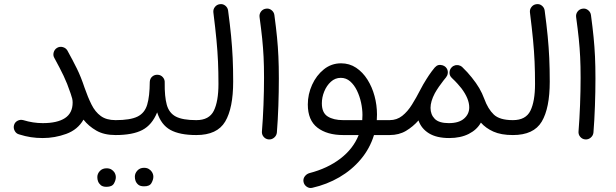

<svg xmlns="http://www.w3.org/2000/svg" viewBox="-20 -648 3020 942"><path d="M48.8 -34.2Q52.7 -48.3 65.9 -55.4Q79.1 -62.5 94.2 -58.6Q142.1 -43.9 189.9 -43.9Q261.2 -43.9 298.8 -68.6Q336.4 -93.3 336.4 -145Q336.4 -154.8 334.2 -164.3Q332 -173.8 328.6 -182.6Q328.1 -184.1 327.6 -186Q326.7 -189 325.2 -192.9Q310.1 -238.3 292 -276.1Q273.9 -314 247.1 -362.8Q239.3 -375.5 243.2 -390.4Q247.1 -405.3 259.8 -413.1Q272.9 -420.9 287.8 -417Q302.7 -413.1 310.5 -400.4Q337.4 -351.6 357.2 -311.5Q377 -271.5 395 -217.3Q411.1 -170.9 429 -135Q446.8 -99.1 474.4 -78.9Q502 -58.6 546.9 -58.6H547.4Q563 -58.6 573.2 -48.1Q583.5 -37.6 583.5 -22Q583.5 -6.8 573.2 3.9Q563 14.6 547.4 14.6H546.9Q490.7 14.6 452.9 -7.1Q415 -28.8 389.6 -61Q361.3 -11.7 305.2 8.8Q249 29.3 189.9 29.3Q158.7 29.3 131.6 25.1Q104.5 21 73.2 11.2Q59.1 7.3 52 -6.3Q44.9 -20 48.8 -34.2Z M510.3 -22Q510.3 -37.6 521.2 -48.1Q532.2 -58.6 547.4 -58.6Q619.1 -58.6 654.5 -75.9Q689.9 -93.3 702.1 -134.3Q714.4 -175.3 714.8 -246.1Q715.8 -263.2 727.3 -272.7Q738.8 -282.2 753.9 -281.2Q769.5 -280.3 779.3 -268.8Q789.1 -257.3 788.1 -242.7Q787.1 -174.3 798.3 -133.8Q809.6 -93.3 843 -75.9Q876.5 -58.6 942.9 -58.6H943.4Q959 -58.6 969.2 -48.1Q979.5 -37.6 979.5 -22Q979.5 -6.8 969.2 3.9Q959 14.6 943.4 14.6H942.9Q861.8 14.6 816.2 -10.5Q770.5 -35.6 751 -96.7Q726.1 -35.2 678.5 -10.3Q630.9 14.6 547.4 14.6Q532.2 14.6 521.2 3.9Q510.3 -6.8 510.3 -22ZM641.6 218.8Q641.6 202.1 654.1 188.7Q666.5 175.3 686.5 175.3Q700.7 175.3 710.2 181.2Q719.7 187 725.1 195.3Q732.4 206.5 732.4 219.2Q732.4 233.4 723.1 250Q713.9 266.6 686.5 266.1Q668 266.1 658.4 258.1Q648.9 250 645 239.3Q641.6 229.5 641.6 218.8ZM457.5 220.7Q457.5 204.1 470 190.9Q482.4 177.7 502.9 177.7Q516.6 177.7 526.1 183.3Q535.6 189 541.5 197.8Q548.3 209.5 548.3 221.2Q548.3 235.8 539.1 252.2Q529.8 268.6 502.4 268.6Q483.9 268.6 474.4 260.3Q464.8 252 460.9 241.2Q457.5 232.4 457.5 220.7Z M906.7 -22Q906.7 -37.6 917.5 -48.1Q928.2 -58.6 943.4 -58.6Q1006.3 -58.6 1029.1 -104.7Q1051.8 -150.9 1051.8 -236.3Q1051.8 -294.9 1049.6 -345.2Q1047.4 -395.5 1042 -452.4Q1036.6 -509.3 1026.9 -586.4Q1024.9 -601.6 1034.2 -613.5Q1043.5 -625.5 1058.1 -627.4Q1073.2 -629.9 1085.2 -620.4Q1097.2 -610.8 1099.1 -596.2Q1108.4 -526.9 1113.8 -471.4Q1119.1 -416 1121.6 -363.3Q1124 -310.5 1124 -247.6Q1124 -117.2 1084.7 -51.3Q1045.4 14.6 943.4 14.6Q928.2 14.6 917.5 3.9Q906.7 -6.8 906.7 -22Z M1253.4 -564.5Q1251.5 -579.6 1260.7 -591.6Q1270 -603.5 1285.2 -605.5Q1299.8 -607.9 1312 -598.4Q1324.2 -588.9 1326.2 -574.2Q1334.5 -512.7 1339.1 -465.3Q1343.8 -418 1345.9 -370.8Q1348.1 -323.7 1348.1 -262.7Q1348.1 -197.8 1345.7 -127.9Q1343.3 -58.1 1338.4 2.4Q1336.9 17.1 1325.2 27.1Q1313.5 37.1 1298.3 36.1Q1283.2 34.7 1273.4 23.2Q1263.7 11.7 1265.1 -3.4Q1270 -63.5 1272.7 -133.1Q1275.4 -202.6 1275.4 -266.1Q1275.4 -324.2 1273.2 -368.4Q1271 -412.6 1266.4 -458Q1261.7 -503.4 1253.4 -564.5Z M1664.1 14.6Q1584.5 14.6 1537.4 -21.7Q1490.2 -58.1 1490.2 -135.3Q1490.2 -185.5 1511.2 -231.9Q1532.2 -278.3 1569.1 -307.9Q1606 -337.4 1653.3 -337.4Q1694.3 -337.4 1727.1 -315.7Q1759.8 -293.9 1782.7 -257.6Q1805.7 -221.2 1817.6 -176.8Q1829.6 -132.3 1829.6 -86.4Q1829.6 -72.3 1828.6 -58.6H1891.6Q1907.2 -58.6 1917.5 -48.1Q1927.7 -37.6 1927.7 -22Q1927.7 -6.8 1917.5 3.9Q1907.2 14.6 1891.6 14.6H1814.9Q1794.4 81.1 1750.2 133.5Q1706.1 186 1644.8 221.7Q1583.5 257.3 1512.2 273.4Q1497.6 276.9 1484.9 268.1Q1472.2 259.3 1469.2 244.6Q1466.3 229.5 1475.3 217.3Q1484.4 205.1 1498.5 201.2Q1587.4 178.2 1650.1 130.1Q1712.9 82 1739.7 14.6ZM1663.6 -58.6H1757.3Q1758.3 -71.3 1758.3 -84Q1758.3 -112.8 1751.5 -144.5Q1744.6 -176.3 1731.2 -203.9Q1717.8 -231.4 1698 -248.8Q1678.2 -266.1 1651.9 -266.1Q1624.5 -266.1 1603.5 -247.1Q1582.5 -228 1570.8 -199.2Q1559.1 -170.4 1559.1 -141.1Q1559.1 -94.7 1587.6 -76.7Q1616.2 -58.6 1663.6 -58.6Z M1855 -22Q1855 -37.6 1865.7 -48.1Q1876.5 -58.6 1891.6 -58.6Q1926.8 -58.6 1953.4 -79.6Q1980 -100.6 2001.2 -134.8Q2022.5 -168.9 2042.5 -208Q2055.7 -233.9 2072.8 -260.7Q2084 -278.8 2098.1 -297.9Q2105.5 -307.6 2112.3 -315.9Q2113.3 -316.9 2114.3 -317.9Q2128.9 -334.5 2151.4 -327.6Q2151.9 -327.6 2152.3 -327.1Q2152.3 -327.1 2152.3 -327.1Q2159.2 -325.2 2164.1 -320.8Q2165 -319.8 2166.5 -318.8Q2177.7 -307.6 2177.2 -292Q2176.8 -284.2 2174.3 -278.3Q2171.9 -272.9 2168.5 -268.6Q2161.6 -260.7 2155.8 -252.9Q2144.5 -238.8 2133.3 -222.4Q2122.1 -206.1 2113.3 -190.4Q2092.3 -150.4 2092.3 -118.7Q2092.3 -85.9 2113 -64.9Q2133.8 -43.9 2182.1 -43.9Q2231.4 -43.9 2256.8 -66.2Q2282.2 -88.4 2282.2 -121.1Q2282.2 -163.6 2244.1 -214.4Q2235.4 -225.6 2225.6 -236.3Q2212.9 -250.5 2197.3 -265.1Q2195.3 -267.1 2193.8 -269Q2184.6 -278.8 2185.5 -293.7Q2186.5 -308.6 2196.8 -318.4L2197.3 -318.8Q2197.8 -319.3 2198.2 -319.8Q2198.7 -320.3 2199.7 -320.8Q2199.7 -320.8 2200.2 -321.3Q2200.7 -321.8 2201.7 -322.3Q2201.7 -322.3 2202.1 -322.8Q2203.1 -323.2 2203.6 -323.7Q2204.1 -323.7 2204.6 -324.2Q2205.6 -324.7 2206.1 -324.7Q2206.5 -325.2 2207 -325.2Q2207.5 -325.7 2208.5 -325.7Q2209 -326.2 2209.5 -326.2Q2210 -326.7 2210.4 -326.7Q2211.4 -327.1 2212.4 -327.1Q2212.4 -327.1 2212.9 -327.6Q2213.9 -327.6 2214.8 -328.1Q2214.8 -328.1 2215.3 -328.1Q2216.3 -328.1 2217.3 -328.1Q2217.3 -328.1 2217.8 -328.6Q2218.8 -328.6 2219.7 -328.6Q2220.2 -328.6 2220.7 -328.6Q2221.7 -328.6 2222.7 -328.6Q2222.7 -328.6 2223.1 -328.6Q2224.1 -328.6 2224.6 -328.6Q2225.1 -328.6 2225.6 -328.6Q2226.6 -328.6 2227.1 -328.6Q2228 -328.6 2228.5 -328.1Q2229 -328.1 2229.5 -328.1Q2230.5 -328.1 2231.4 -327.6Q2231.4 -327.6 2231.4 -327.6Q2240.2 -325.7 2247.1 -319.8Q2247.6 -319.3 2248 -318.8Q2274.4 -293.5 2294.4 -268.1Q2316.9 -240.2 2331.3 -215.6Q2345.7 -190.9 2356 -163.1Q2374 -113.3 2402.8 -85.9Q2431.6 -58.6 2496.1 -58.6H2496.6Q2512.2 -58.6 2522.5 -48.1Q2532.7 -37.6 2532.7 -22Q2532.7 -6.8 2522.5 3.9Q2512.2 14.6 2496.6 14.6H2496.1Q2438.5 14.6 2400.6 -2.4Q2362.8 -19.5 2339.4 -46.4Q2319.8 -11.2 2279.8 9Q2239.7 29.3 2184.1 29.3Q2122.1 29.3 2084.5 6.1Q2046.9 -17.1 2033.2 -57.1Q2006.8 -26.9 1972.2 -6.1Q1937.5 14.6 1891.6 14.6Q1876.5 14.6 1865.7 3.9Q1855 -6.8 1855 -22Z M2460 -22Q2460 -37.6 2470.7 -48.1Q2481.4 -58.6 2496.6 -58.6Q2559.6 -58.6 2582.3 -104.7Q2605 -150.9 2605 -236.3Q2605 -294.9 2602.8 -345.2Q2600.6 -395.5 2595.2 -452.4Q2589.8 -509.3 2580.1 -586.4Q2578.1 -601.6 2587.4 -613.5Q2596.7 -625.5 2611.3 -627.4Q2626.5 -629.9 2638.4 -620.4Q2650.4 -610.8 2652.3 -596.2Q2661.6 -526.9 2667 -471.4Q2672.4 -416 2674.8 -363.3Q2677.2 -310.5 2677.2 -247.6Q2677.2 -117.2 2637.9 -51.3Q2598.6 14.6 2496.6 14.6Q2481.4 14.6 2470.7 3.9Q2460 -6.8 2460 -22Z M2806.6 -564.5Q2804.7 -579.6 2814 -591.6Q2823.2 -603.5 2838.4 -605.5Q2853 -607.9 2865.2 -598.4Q2877.4 -588.9 2879.4 -574.2Q2887.7 -512.7 2892.3 -465.3Q2897 -418 2899.2 -370.8Q2901.4 -323.7 2901.4 -262.7Q2901.4 -197.8 2898.9 -127.9Q2896.5 -58.1 2891.6 2.4Q2890.1 17.1 2878.4 27.1Q2866.7 37.1 2851.6 36.1Q2836.4 34.7 2826.7 23.2Q2816.9 11.7 2818.4 -3.4Q2823.2 -63.5 2825.9 -133.1Q2828.6 -202.6 2828.6 -266.1Q2828.6 -324.2 2826.4 -368.4Q2824.2 -412.6 2819.6 -458Q2814.9 -503.4 2806.6 -564.5Z"/></svg>

Font: Mikhak Regular
Style: Regular
Weight: 400
Designer: Amin Abedi
Version: Version 3.3